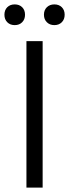

<svg xmlns="http://www.w3.org/2000/svg" viewBox="-45 -853 314 873"><path d="M168 -820.1Q181.2 -833 202.1 -833Q223.1 -833 236.1 -820.1Q249 -807.1 249 -786.1Q249 -765.1 236.1 -752Q223.1 -738.8 202.1 -738.8Q181.2 -738.8 168 -752Q154.8 -765.1 154.8 -786.1Q154.8 -807.1 168 -820.1ZM-12 -820.1Q1 -833 22 -833Q43 -833 55.9 -820.1Q68.8 -807.1 68.8 -786.1Q68.8 -765.1 55.9 -752Q43 -738.8 22 -738.8Q1 -738.8 -12 -752Q-24.9 -765.1 -24.9 -786.1Q-24.9 -807.1 -12 -820.1ZM148.9 -666V0H75.2V-666Z"/></svg>

Font: Gidolinya
Style: Regular
Weight: 400
Version: Version 1.0.3